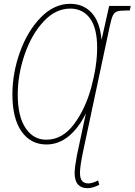

<svg xmlns="http://www.w3.org/2000/svg" viewBox="-20 -745 705 1006"><path d="M371 161Q371 134 383 69L430 -151Q392 -74 339.5 -31Q287 12 223 12Q141 12 93 -56Q45 -124 45 -250Q45 -363 85 -473.5Q125 -584 194.5 -654.5Q264 -725 348 -725Q417 -725 460.5 -677.5Q504 -630 512 -536L552 -714H665L660 -690H642Q608 -690 593.5 -685Q579 -680 571 -663Q563 -646 554 -603L417 41Q399 126 399 159Q399 190 410 203Q421 216 444 216Q454 216 468 211.5Q482 207 494 200L500 223Q466 241 438 241Q406 241 388.5 221.5Q371 202 371 161ZM489 -494Q489 -599 451 -649.5Q413 -700 348 -700Q271 -700 208 -632Q145 -564 109 -459Q73 -354 73 -249Q73 -135 114 -74Q155 -13 222 -13Q307 -13 367.5 -94Q428 -175 458.5 -288.5Q489 -402 489 -494Z"/></svg>

Font: Noto Serif NarrowThin
Style: Italic
Weight: 250
Width: 4
Italic angle: -12°
Designer: Monotype Design Team
Foundry: Monotype Imaging Inc.
Version: Version 1.001